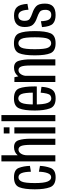

<svg xmlns="http://www.w3.org/2000/svg" viewBox="962 -1788 829 2794"><g transform="rotate(-90 1377.0 -390.5)"><path d="M195 4Q304.5 4 331.2 -72Q358 -148 360.5 -224L275.5 -239.5Q274 -164.5 255 -112.8Q236 -61 195 -61Q154 -61 132.2 -115.2Q110.5 -169.5 110.5 -298Q110.5 -439.5 131.8 -488Q153 -536.5 195 -536.5Q237 -536.5 255.5 -491Q274 -445.5 275.5 -355.5L360.5 -370Q358 -461 331.2 -531.5Q304.5 -602 195 -602Q81 -602 50.2 -526.5Q19.5 -451 19.5 -298Q19.5 -157.5 50.2 -76.8Q81 4 195 4Z M426 0H515.5V-785H426ZM666.5 0H756V-359Q756 -467.5 734 -534.5Q712 -601.5 633.5 -601.5Q561 -601.5 516.2 -549.5Q471.5 -497.5 471.5 -431.5L515 -410.5Q515 -463.5 538.5 -500Q562 -536.5 598 -536.5Q634.5 -536.5 650.5 -497.2Q666.5 -458 666.5 -358.5Z M832 0H922V-596.5H832ZM832 -751V-667H922V-751Z M1010.5 0H1100.5V-785H1010.5Z M1341.5 4V-59Q1297.5 -59 1276.5 -114.5Q1254.5 -169 1254.5 -300Q1254.5 -442.5 1277 -490.5Q1299.5 -539 1342 -539Q1386.5 -539 1406.5 -492Q1424.5 -447.5 1426.5 -328.5H1245V-270H1516Q1517 -285 1517 -300.5Q1517 -452.5 1488 -527.5Q1457.5 -602.5 1342 -602.5Q1228.5 -602.5 1197.5 -527Q1166 -451.5 1166 -300Q1166 -163 1197 -79Q1226.5 4 1341.5 4ZM1341.5 -59V4Q1401.5 4 1436 -16Q1470 -36 1488.5 -83Q1507 -129.5 1511 -202L1426 -214Q1422 -165.5 1413 -126Q1404 -87 1385.5 -73Q1367 -59 1341.5 -59Z M1581.5 0H1671V-506.5L1650.5 -596H1581.5ZM1821.5 0H1911V-354.5Q1911 -462.5 1889.5 -532Q1868 -601.5 1789.5 -601.5Q1717.5 -601.5 1672 -549.5Q1626.5 -497.5 1626.5 -431.5L1669.5 -410.5Q1669.5 -463.5 1693.8 -500Q1718 -536.5 1754 -536.5Q1790.5 -536.5 1806 -497.2Q1821.5 -458 1821.5 -358.5Z M2145 3.5Q2258.5 3.5 2290.2 -70Q2322 -143.5 2322 -299Q2322 -455.5 2290.2 -529Q2258.5 -602.5 2145 -602.5Q2032.5 -602.5 2000.8 -529Q1969 -455.5 1969 -299Q1969 -143.5 2000.8 -70Q2032.5 3.5 2145 3.5ZM2145 -61Q2103 -61 2080.8 -106.5Q2058.5 -152 2058.5 -299Q2058.5 -446.5 2080.8 -492.2Q2103 -538 2145 -538Q2187.5 -538 2209.8 -492.2Q2232 -446.5 2232 -299Q2232 -152 2209.8 -106.5Q2187.5 -61 2145 -61Z M2555.5 3.5Q2641.5 3.5 2681.8 -34.5Q2722 -72.5 2722 -151.5Q2722 -242.5 2684.2 -278.2Q2646.5 -314 2584.5 -334Q2530 -353 2500.8 -372.5Q2471.5 -392 2471.5 -448Q2471.5 -489.5 2489.2 -514Q2507 -538.5 2545.5 -538.5Q2587 -538.5 2608 -503Q2629 -467.5 2633 -391L2718.5 -406.5Q2711 -517.5 2670.2 -559.5Q2629.5 -601.5 2546.5 -601.5Q2463.5 -601.5 2422.5 -562Q2381.5 -522.5 2381.5 -447.5Q2381.5 -362.5 2415.5 -326Q2449.5 -289.5 2513.5 -268Q2569 -249 2600.2 -228Q2631.5 -207 2631.5 -144Q2631.5 -106 2613.5 -82.8Q2595.5 -59.5 2556 -59.5Q2513.5 -59.5 2491.5 -90.8Q2469.5 -122 2465.5 -210L2380 -194.5Q2388 -74 2430.5 -35.2Q2473 3.5 2555.5 3.5Z"/></g></svg>

Font: Anybody Condensed
Style: Regular
Weight: 400
Width: 3
Designer: Tyler Finck
Foundry: Etcetera Type Company
Version: Version 1.113;gftools[0.9.25]